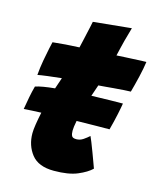

<svg xmlns="http://www.w3.org/2000/svg" viewBox="-112 -797 749 904"><g transform="rotate(15 262.5 -345.0)"><path d="M416.5 -32Q394 -10 350.8 8.2Q307.5 26.5 236 26.5Q161 26.5 127.2 -16.2Q93.5 -59 93.5 -118.5Q93.5 -135.5 97.8 -162.8Q102 -190 109 -222.5Q85 -221.5 63.8 -220.5Q42.5 -219.5 24.5 -218Q30 -250.5 35.2 -278.2Q40.5 -306 48 -333.5Q62 -338.5 86.5 -342.8Q111 -347 142 -350Q151.5 -380 160.5 -404.5Q127 -401 93.5 -396.8Q60 -392.5 45 -389.5Q48 -425.5 54.5 -462Q61 -498.5 66.8 -524.8Q72.5 -551 74 -556.5Q105 -560 135.8 -562.2Q166.5 -564.5 203 -566Q207 -583.5 211.2 -601.5Q215.5 -619.5 219 -636.5Q223 -653.5 226.8 -671.2Q230.5 -689 232.5 -698.5L418 -717Q416.5 -712 411.5 -694Q406.5 -676 399.5 -651Q395.5 -635.5 390.8 -616Q386 -596.5 381 -574.5Q398.5 -575.5 421 -576.8Q443.5 -578 456.5 -578.5Q486 -580.5 502.8 -580.8Q519.5 -581 525 -581Q521 -550.5 510.8 -506.8Q500.5 -463 490.5 -427.5Q485.5 -427.5 458.2 -426Q431 -424.5 406 -422Q389.5 -420.5 370 -418.8Q350.5 -417 335 -416Q325.5 -389.5 316 -360.5Q365.5 -362 406.8 -362.8Q448 -363.5 469 -363.5Q467 -349 458.8 -309.8Q450.5 -270.5 439.5 -230Q419 -230 375.8 -229.5Q332.5 -229 279.5 -228Q273 -195.5 273 -179Q273 -162.5 277.8 -153.5Q282.5 -144.5 300 -144.5Q318 -144.5 333.5 -155Q349 -165.5 361 -176.5Q364 -171 372.2 -150.2Q380.5 -129.5 390 -104Q399.5 -78.5 407 -58Q414.5 -37.5 416.5 -32Z"/></g></svg>

Font: Grandstander Black
Style: Italic
Weight: 900
Italic angle: -15°
Designer: Tyler Finck
Foundry: Etcetera Type Co
Version: Version 1.200; ttfautohint (v1.8.3)